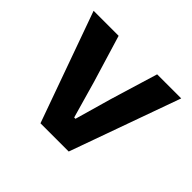

<svg xmlns="http://www.w3.org/2000/svg" viewBox="-123 -681 846 846"><g transform="rotate(45 300.0 -258.0)"><path d="M212 0 27 -516H183L250 -295L299 -123H307L356 -295L423 -516H573L388 0Z"/></g></svg>

Font: Lilex Nerd Font
Style: Bold
Weight: 700
Designer: Mike Abbink, Paul van der Laan, Pieter van Rosmalen, Mikhael Khrustik
Foundry: Mikhael Khrustik
Version: Version 2.400; ttfautohint (v1.8.4.7-5d5b);Nerd Fonts 3.3.0